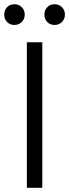

<svg xmlns="http://www.w3.org/2000/svg" viewBox="-39 -888 327 908"><path d="M88 0V-688H161V0ZM29 -770Q8 -770 -5.5 -784Q-19 -798 -19 -819Q-19 -840 -5.5 -854Q8 -868 29 -868Q50 -868 64 -854Q78 -840 78 -819Q78 -798 64 -784Q50 -770 29 -770ZM219 -770Q198 -770 184.5 -784Q171 -798 171 -819Q171 -840 184.5 -854Q198 -868 219 -868Q240 -868 254 -854Q268 -840 268 -819Q268 -798 254 -784Q240 -770 219 -770Z"/></svg>

Font: Outfit Light
Style: Regular
Weight: 300
Designer: Rodrigo Fuenzalida
Foundry: fragTYPE
Version: Version 1.100; ttfautohint (v1.8.4.7-5d5b)